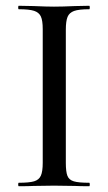

<svg xmlns="http://www.w3.org/2000/svg" viewBox="-20 -645 375 665"><path d="M289 -12Q291 -12 291 -6Q291 0 289 0Q257 0 239 -1L167 -2L97 -1Q78 0 45 0Q43 0 43 -6Q43 -12 45 -12Q81 -12 98 -17Q115 -22 121.5 -36.5Q128 -51 128 -81V-544Q128 -574 121.5 -588Q115 -602 98 -607.5Q81 -613 45 -613Q43 -613 43 -619Q43 -625 45 -625L97 -624Q141 -622 167 -622Q196 -622 240 -624L289 -625Q291 -625 291 -619Q291 -613 289 -613Q253 -613 236.5 -607Q220 -601 214 -586.5Q208 -572 208 -542V-81Q208 -50 213.5 -36Q219 -22 235.5 -17Q252 -12 289 -12Z"/></svg>

Font: Cormorant Unicase Medium
Style: Regular
Weight: 500
Designer: Christian Thalmann (Catharsis Fonts)
Foundry: Catharsis Fonts
Version: Version 4.000